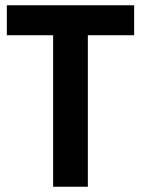

<svg xmlns="http://www.w3.org/2000/svg" viewBox="-20 -710 536 730"><path d="M490 -576H314V0H182V-576H6V-690H490Z"/></svg>

Font: D-DIN
Style: DIN-Bold
Weight: 700
Designer: Charles Nix
Foundry: Datto Inc.
Version: Version 1.00